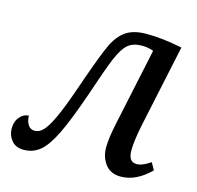

<svg xmlns="http://www.w3.org/2000/svg" viewBox="-86 -632 753 733"><g transform="rotate(15 290.5 -266.0)"><path d="M369 -83Q369 -121 383 -185L447 -486Q426 -494 402 -494Q367 -494 346.5 -477Q326 -460 307 -415Q288 -370 251 -259Q214 -152 186.5 -95.5Q159 -39 131.5 -16Q104 7 67 7Q35 7 18.5 -13.5Q2 -34 2 -60Q2 -88 17.5 -106Q33 -124 53 -124Q53 -104 62 -89Q71 -74 89 -74Q107 -74 123 -91Q139 -108 159 -151.5Q179 -195 207 -276L223 -322Q256 -416 275.5 -458Q295 -500 325 -521Q355 -542 407 -542Q470 -542 548 -526L479 -202Q465 -134 465 -98Q465 -52 497 -52Q509 -52 521.5 -57Q534 -62 552 -74L568 -46Q512 10 451 10Q411 10 390 -17.5Q369 -45 369 -83Z"/></g></svg>

Font: Noto Serif Narrow
Style: Italic
Weight: 400
Width: 4
Italic angle: -12°
Designer: Monotype Design Team
Foundry: Monotype Imaging Inc.
Version: Version 1.001